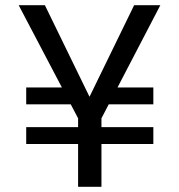

<svg xmlns="http://www.w3.org/2000/svg" viewBox="-20 -720 690 740"><path d="M281 0V-264L52 -700H153L344 -308H306L497 -700H598L371 -264V0ZM81 -165V-230H571V-165ZM81 -318V-383H286L295 -318ZM371 -318 380 -383H571V-318Z"/></svg>

Font: Host Grotesk Light
Style: Regular
Weight: 400
Version: Version 1.003